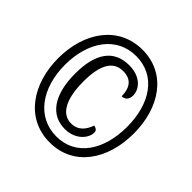

<svg xmlns="http://www.w3.org/2000/svg" viewBox="-185 -895 1075 1075"><g transform="rotate(45 352.5 -357.5)"><path d="M353 10C541 10 651 -151 651 -358C651 -563 543 -725 354 -725C165 -725 53 -563 53 -358C53 -156 162 10 353 10ZM356 -40C201 -40 106 -175 106 -359C106 -539 198 -675 354 -675C509 -675 598 -542 598 -358C598 -175 510 -40 356 -40ZM359 -103C446 -103 491 -164 491 -205C491 -223 482 -228 463 -234C446 -187 418 -150 362 -150C288 -150 245 -225 245 -366C245 -489 279 -564 362 -564C435 -564 455 -513 455 -458C478 -458 498 -473 498 -506C498 -553 457 -611 362 -611C239 -611 181 -521 181 -364C181 -194 249 -103 359 -103Z"/></g></svg>

Font: Noto Serif Hebrew ExtraCondensed Black
Style: Regular
Weight: 900
Width: 2
Designer: Monotype Design Team
Foundry: Monotype Imaging Inc.
Version: Version 2.004